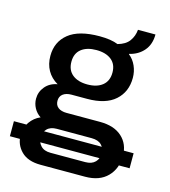

<svg xmlns="http://www.w3.org/2000/svg" viewBox="-122 -696 862 976"><g transform="rotate(15 309.0 -207.5)"><path d="M182 188Q115 188 80 153Q45 118 45 67Q45 29 66 -1Q87 -31 120 -45Q98 -59 85.5 -82Q73 -105 73 -131Q73 -167 96.5 -195Q120 -223 160 -230Q124 -251 105.5 -284Q87 -317 87 -360Q87 -434 141 -477.5Q195 -521 304 -521Q364 -521 401 -506Q442 -517 461 -543Q480 -569 483 -603H575Q575 -551 546.5 -517.5Q518 -484 471 -473V-471Q495 -452 508 -422.5Q521 -393 521 -360Q521 -286 471 -241.5Q421 -197 324 -197H242Q214 -197 197.5 -184.5Q181 -172 181 -149Q181 -126 197 -113.5Q213 -101 241 -101H418Q492 -101 533.5 -63.5Q575 -26 575 36Q575 103 533.5 145.5Q492 188 416 188ZM306 -268Q356 -268 385 -291.5Q414 -315 414 -359Q414 -403 385 -426Q356 -449 306 -449Q256 -449 227 -426Q198 -403 198 -359Q198 -315 227 -291.5Q256 -268 306 -268ZM215 116H398Q432 116 450 97.5Q468 79 468 52Q468 26 450.5 8Q433 -10 398 -10H215Q181 -10 163.5 8.5Q146 27 146 53Q146 78 163.5 97Q181 116 215 116ZM-6 88V9H88L120 19H501L534 9H624V88H533L502 78H116L81 88Z"/></g></svg>

Font: Chivo Mono Medium
Style: Regular
Weight: 500
Monospace: yes
Designer: Hector Gatti
Foundry: Omnibus-Type
Version: Version 1.008